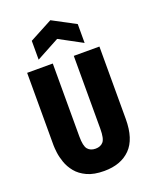

<svg xmlns="http://www.w3.org/2000/svg" viewBox="-165 -986 869 1091"><g transform="rotate(-20 269.5 -441.0)"><path d="M273 14Q211 14 170 -5Q129 -24 105 -53.5Q81 -83 69.5 -116Q58 -149 54.5 -177.5Q51 -206 51 -222V-660H206V-219Q206 -161 222.5 -141.5Q239 -122 270 -122Q300 -122 316.5 -141Q333 -160 333 -219V-660H488V-222Q488 -101 431 -43.5Q374 14 273 14ZM138 -708V-822L277 -896L416 -822V-708L277 -783Z"/></g></svg>

Font: Bricolage Grotesque 12pt Condensed ExtraBold
Style: Regular
Weight: 800
Width: 3
Designer: Mathieu Triay
Foundry: Atelier Triay
Version: Version 1.001; ttfautohint (v1.8.4.7-5d5b);gftools[0.9.33.de